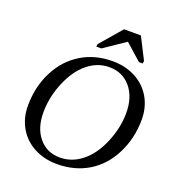

<svg xmlns="http://www.w3.org/2000/svg" viewBox="-152 -981 1027 1114"><g transform="rotate(20 361.0 -424.0)"><path d="M601.1 -406.2Q601.1 -503.9 551 -563.5Q501 -623 418.9 -623Q346.2 -623 285.4 -573.5Q224.6 -523.9 186.3 -431.6Q147.9 -339.4 147.9 -245.6Q147.9 -148.9 197 -90.3Q246.1 -31.7 327.1 -31.7Q399.9 -31.7 461.7 -80.8Q523.4 -129.9 562.3 -222.2Q601.1 -314.5 601.1 -406.2ZM323.7 9.8Q245.1 9.8 182.4 -23.2Q119.6 -56.2 85 -116.2Q50.3 -176.3 50.3 -251Q50.3 -368.7 99.1 -464.1Q147.9 -559.6 232.4 -610.8Q316.9 -662.1 425.3 -662.1Q503.9 -662.1 566.7 -629.2Q629.4 -596.2 664.1 -536.4Q698.7 -476.6 698.7 -401.4Q698.7 -285.6 649.7 -188.5Q600.6 -91.3 516.4 -40.8Q432.1 9.8 323.7 9.8ZM305.7 -709 308.1 -725.1 422.9 -858.4H526.9L594.7 -725.1L592.3 -709H569.3L468.8 -798.3L336.9 -709Z"/></g></svg>

Font: Liberation Serif
Style: Italic
Weight: 400
Italic angle: -16.333°
Designer: Steve Matteson
Foundry: Ascender Corporation
Version: Version 2.1.5